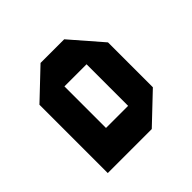

<svg xmlns="http://www.w3.org/2000/svg" viewBox="-61 -947 614 614"><g transform="rotate(45 246.5 -640.0)"><path d="M153 -690V-788H355L447 -691V-690ZM138 -492 46 -589V-590H341V-492ZM46 -590V-696L152 -788H153V-590ZM341 -492V-690H447V-492Z"/></g></svg>

Font: Foldit ExtraBold
Style: Regular
Weight: 800
Version: Version 1.003